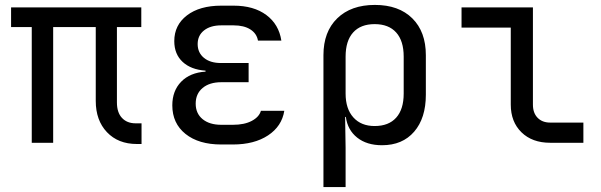

<svg xmlns="http://www.w3.org/2000/svg" viewBox="-20 -580 2440 780"><path d="M536 5Q460 5 414.5 -43Q369 -91 369 -170V-470H196V0H109V-470H25V-550H554V-470H455V-164Q455 -123 475.5 -101Q496 -79 531 -79H555V5Z M926 7H879Q787 7 733.5 -36Q680 -79 680 -152Q680 -211 716 -248Q752 -285 815 -289V-293Q756 -297 722 -328.5Q688 -360 688 -413Q688 -478 739.5 -517.5Q791 -557 879 -557H929Q1011 -557 1062 -519Q1113 -481 1123 -415H1028Q1023 -444 997 -460.5Q971 -477 929 -477H879Q835 -477 809 -456.5Q783 -436 783 -401Q783 -366 808.5 -345Q834 -324 877 -324H990V-246H879Q831 -246 803 -222.5Q775 -199 775 -159Q775 -119 803 -96Q831 -73 879 -73H926Q973 -73 1003 -89Q1033 -105 1040 -130H1135Q1125 -67 1069 -30Q1013 7 926 7Z M1294 180V-356Q1294 -451 1350 -505.5Q1406 -560 1503 -560Q1600 -560 1655 -505.5Q1710 -451 1710 -356V-195Q1710 -100 1662.5 -45Q1615 10 1532 10Q1470 10 1431 -21Q1392 -52 1385 -105H1382L1384 20V180ZM1502 -68Q1559 -68 1589.5 -102Q1620 -136 1620 -200V-350Q1620 -414 1589.5 -448Q1559 -482 1502 -482Q1445 -482 1414.5 -448Q1384 -414 1384 -350V-200Q1384 -138 1415.5 -103Q1447 -68 1502 -68Z M2215 0Q2142 0 2098.5 -42.5Q2055 -85 2055 -155V-468H1855V-550H2145V-155Q2145 -121 2164 -101.5Q2183 -82 2215 -82H2350V0Z"/></svg>

Font: JetBrainsMono NF
Style: Regular
Weight: 400
Designer: Philipp Nurullin, Konstantin Bulenkov
Foundry: JetBrains
Version: Version 2.251; ttfautohint (v1.8.3);Nerd Fonts 2.2.2